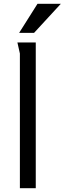

<svg xmlns="http://www.w3.org/2000/svg" viewBox="-20 -984 338 1004"><path d="M167 -762V0H84V-704L71 -762ZM176 -964H298L158 -812H80Z"/></svg>

Font: Rosario Light
Style: Regular
Weight: 400
Version: Version 1.101; ttfautohint (v1.8.1.43-b0c9)